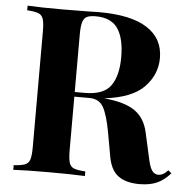

<svg xmlns="http://www.w3.org/2000/svg" viewBox="-52 -759 816 825"><g transform="rotate(5 356.0 -347.0)"><path d="M712 -44Q685 -13 654 0.5Q623 14 579 14Q521 14 487.5 -10.5Q454 -35 444 -94L426 -194Q413 -267 394.5 -301.5Q376 -336 333 -336H268V-106Q268 -68 273.5 -51Q279 -34 294 -28Q309 -22 343 -20V0Q289 -3 192 -3Q85 -3 34 0V-20Q67 -22 82.5 -28Q98 -34 103.5 -51Q109 -68 109 -106V-602Q109 -640 103.5 -657Q98 -674 82.5 -680Q67 -686 34 -688V-708Q85 -705 186 -705L297 -706Q317 -707 343 -707Q481 -707 550.5 -662Q620 -617 620 -533Q620 -462 568 -408Q516 -354 396 -340Q486 -332 530 -301Q574 -270 587 -208L610 -105Q618 -65 628.5 -49Q639 -33 658 -33Q670 -34 678.5 -39Q687 -44 698 -56ZM268 -602V-356H311Q393 -356 423.5 -399.5Q454 -443 454 -522Q454 -604 425 -646Q396 -688 330 -688Q303 -688 290.5 -681Q278 -674 273 -656Q268 -638 268 -602Z"/></g></svg>

Font: Playfair Display SC
Style: Bold
Weight: 700
Designer: Claus Eggers Sørensen
Foundry: Claus Eggers Sørensen
Version: Version 1.200; ttfautohint (v1.6)